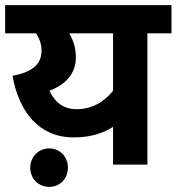

<svg xmlns="http://www.w3.org/2000/svg" viewBox="-20 -642 689 749"><path d="M649 -622H0V-512H121C133 -493 142 -470 142 -445C142 -390 105 -361 29 -346C53 -208 131 -106 267 -106C327 -106 377 -119 421 -147V0H555V-512H649ZM173 -288C240 -314 276 -357 276 -419C276 -456 266 -484 250 -512H421V-288C384 -241 334 -216 279 -216C227 -216 194 -243 173 -288ZM98 12C98 55 130 87 172 87C214 87 245 55 245 12C245 -30 214 -63 172 -63C130 -63 98 -30 98 12Z"/></svg>

Font: Noto Sans
Style: Bold Italic
Weight: 700
Italic angle: -12°
Designer: Monotype Design Team
Foundry: Monotype Imaging Inc.
Version: Version 2.013